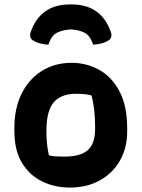

<svg xmlns="http://www.w3.org/2000/svg" viewBox="-20 -836 640 868"><path d="M300 -703Q263 -701 237.5 -688Q212 -675 199 -634Q180 -635 162 -639.5Q144 -644 128 -654Q119 -660 117 -670.5Q115 -681 119 -692Q163 -816 296 -816H304Q437 -816 481 -692Q485 -681 483 -670.5Q481 -660 472 -654Q456 -644 438 -639.5Q420 -635 401 -634Q388 -675 362.5 -688Q337 -701 300 -703ZM304 -552Q371 -552 428 -520.5Q485 -489 520 -423.5Q555 -358 555 -256V-242Q555 -167 522 -109.5Q489 -52 430.5 -20Q372 12 295 12Q228 12 171 -15.5Q114 -43 79.5 -99.5Q45 -156 45 -244V-258Q45 -346 77.5 -412Q110 -478 168.5 -515Q227 -552 304 -552ZM323 -412Q256 -412 223 -373.5Q190 -335 190 -246V-239Q190 -208 193 -182Q196 -156 201 -134Q216 -130 232 -129Q248 -128 272 -128Q343 -128 376.5 -157Q410 -186 410 -254V-261Q410 -344 394 -404Q371 -412 323 -412Z"/></svg>

Font: Recursive Mn Csl St XBd
Style: Regular
Weight: 800
Monospace: yes
Version: Version 1.079;hotconv 1.0.112;makeotfexe 2.5.65598; ttfautoh